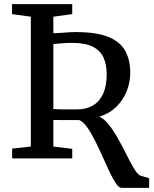

<svg xmlns="http://www.w3.org/2000/svg" viewBox="-20 -763 744 925"><path d="M565.5 142Q553 142 538.5 120.8Q524 99.5 507.8 65Q491.5 30.5 473.8 -9.2Q456 -49 437.5 -86Q419 -123 400 -149.8Q381 -176.5 362 -184.5Q351 -184.5 333.8 -184.5Q316.5 -184.5 297.5 -184.5Q278.5 -184.5 262.2 -184.8Q246 -185 237 -185V-57L328 -46V0H38.5V-47L128.5 -57V-682.5L38 -695V-743H328V-695L237 -682.5V-603Q269 -604 295.8 -606.2Q322.5 -608.5 344.5 -608.5Q442.5 -608.5 500 -586Q557.5 -563.5 582.5 -519.5Q607.5 -475.5 607.5 -412Q607.5 -366.5 590.5 -323.8Q573.5 -281 540.5 -248.5Q507.5 -216 459 -201Q481 -190.5 501 -166.5Q521 -142.5 539.5 -111Q558 -79.5 574.8 -46.8Q591.5 -14 606.2 14.8Q621 43.5 634.5 62.5Q648 81.5 660 84.5L698.5 95.5V142ZM353 -236Q395.5 -236 427.2 -254.5Q459 -273 476.5 -310.8Q494 -348.5 494 -405.5Q494 -451.5 478.8 -485.5Q463.5 -519.5 427 -538Q390.5 -556.5 326.5 -556.5Q304.5 -556.5 281 -554.5Q257.5 -552.5 237 -551V-237.5Q252 -236.5 275.5 -236Q299 -235.5 320.8 -235.8Q342.5 -236 353 -236Z"/></svg>

Font: Merriweather 28pt
Style: Regular
Weight: 400
Version: Version 2.100